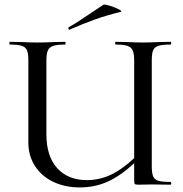

<svg xmlns="http://www.w3.org/2000/svg" viewBox="-20 -808 801 840"><path d="M726 0 644 -1 586 0Q573 0 570 -3Q567 -6 567 -19V-94Q508 -39 451.5 -13.5Q395 12 329 12Q265 12 214 -12Q163 -36 133.5 -81Q104 -126 104 -186V-544Q104 -574 98 -588Q92 -602 75.5 -607.5Q59 -613 23 -613Q21 -613 21 -619Q21 -625 23 -625L74 -624Q116 -622 143 -622Q172 -622 216 -624L264 -625Q267 -625 267 -619Q267 -613 264 -613Q229 -613 212 -607Q195 -601 189 -586.5Q183 -572 183 -542V-221Q183 -124 230.5 -72Q278 -20 360 -20Q414 -20 463 -42.5Q512 -65 567 -116V-542Q567 -572 561 -586.5Q555 -601 538.5 -607Q522 -613 486 -613Q484 -613 484 -619Q484 -625 486 -625L536 -624Q580 -622 605 -622Q633 -622 675 -624L726 -625Q729 -625 729 -619Q729 -613 726 -613Q690 -613 673 -607.5Q656 -602 650 -588Q644 -574 644 -544V-81Q644 -51 650 -36.5Q656 -22 673 -17Q690 -12 726 -12Q729 -12 729 -6Q729 0 726 0ZM284 -678Q280 -678 279 -682.5Q278 -687 281 -689Q317 -709 384 -755Q416 -777 432 -787Q437 -790 460 -783Q483 -776 500 -767Q517 -758 508 -756Q446 -741 394.5 -722.5Q343 -704 286 -679Z"/></svg>

Font: Cormorant Infant Medium
Style: Regular
Weight: 500
Designer: Christian Thalmann (Catharsis Fonts)
Version: Version 3.000